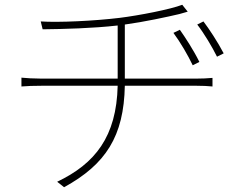

<svg xmlns="http://www.w3.org/2000/svg" viewBox="-20 -749 1040 806"><path d="M504 -419V-646C585 -657 682 -678 733 -690C746 -694 758 -697 768 -700L745 -729C697 -710 563 -684 482 -674C375 -661 225 -654 151 -659L159 -626C247 -627 368 -630 474 -642V-419H153C124 -419 87 -421 70 -423V-386C92 -388 122 -389 155 -389H474C469 -175 379 -62 220 14L249 37C424 -59 500 -177 504 -389H805C827 -389 855 -388 872 -386V-422C852 -420 826 -419 804 -419ZM817 -489C793 -538 757 -593 735 -624L708 -611C737 -572 769 -517 789 -475ZM808 -646C838 -607 870 -553 891 -511L919 -525C894 -573 857 -629 834 -659Z"/></svg>

Font: Source Han Sans CN ExtraLight
Style: Regular
Weight: 250
Designer: Ryoko NISHIZUKA (kana & ideographs); Paul D. Hunt (Latin, Greek & Cyrillic); Wenlong ZHANG (bopomofo); Sandoll Communica
Foundry: Adobe Systems Incorporated
Version: Version 1.004;PS 1.004;hotconv 16.6.51;makeotf.lib2.5.65220